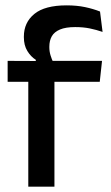

<svg xmlns="http://www.w3.org/2000/svg" viewBox="-20 -696 415 716"><path d="M228.5 -676Q266.5 -676 297.2 -669.5Q328 -663 353 -653L362.5 -577Q339 -585 314.8 -590Q290.5 -595 260.5 -595Q225 -595 203.8 -586Q182.5 -577 173.2 -560.8Q164 -544.5 164 -522V-520Q164 -504 168.5 -489.5Q173 -475 178.5 -463.5L113.5 -461.5V-473Q95 -484.5 82 -505.8Q69 -527 69 -557V-559.5Q69 -612 108 -644Q147 -676 228.5 -676ZM183 0H85.5V-440.5H183ZM352 -391H8.5V-469L123 -468.5L163 -469H360.5Z"/></svg>

Font: Anek Malayalam Medium
Style: Regular
Weight: 500
Designer: Maithili Shingre (Malayalam) & Yesha Goshar (Latin)
Foundry: Ek Type
Version: Version 1.003